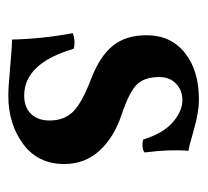

<svg xmlns="http://www.w3.org/2000/svg" viewBox="-38 -444 492 455"><g transform="rotate(90 207.5 -216.0)"><path d="M58.1 -143.1Q68.4 -147 80.1 -147Q90.3 -147 95.2 -145Q129.4 -27.8 206.1 -27.8Q233.4 -27.8 249.3 -43.9Q265.1 -60.1 265.1 -87.9Q265.1 -122.6 244.1 -143.8Q223.1 -165 165 -187Q112.3 -207.5 87.6 -238.3Q63 -269 63 -317.9Q63 -375 104.5 -408.4Q146 -441.9 215.8 -441.9Q245.1 -441.9 285.9 -430.2Q326.7 -418.5 336.9 -417Q333 -375 340.8 -313Q334.5 -308.1 323.2 -308.1Q314 -308.1 310.1 -310.1Q295.4 -357.4 269 -380.1Q242.7 -402.8 216.8 -402.8Q193.8 -402.8 178 -387.9Q162.1 -373 162.1 -348.1Q162.1 -311.5 180.9 -293.7Q199.7 -275.9 251 -258.8Q306.2 -240.2 337.2 -205.6Q368.2 -170.9 368.2 -123Q368.2 -60.5 320.8 -25.4Q273.4 9.8 206.1 9.8Q187.5 9.8 138.4 5.4Q89.4 1 73.2 1Q71.8 -68.8 58.1 -143.1Z"/></g></svg>

Font: Common Serif SemiBold
Style: Regular
Weight: 600
Designer: Philipp H. Poll, Khaled Hosny
Foundry: Stefan Peev, Context Ltd.
Version: Version 1.026